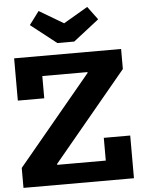

<svg xmlns="http://www.w3.org/2000/svg" viewBox="-65 -1072 824 1122"><g transform="rotate(-5 347.0 -511.0)"><path d="M396.5 -826H297.5L146.5 -944.5L204.5 -1022L347 -937.5L489.5 -1021L547 -943.5ZM26.5 -117 458 -636.5V-666.5L665.5 -641.5L234.5 -122.5V-89ZM665.5 -759V-641.5H193V-511H38V-759ZM519.5 -250.5H674.5V0H26.5V-117H519.5Z"/></g></svg>

Font: Hepta Slab ExtraLight
Style: Bold
Weight: 700
Version: Version 1.102